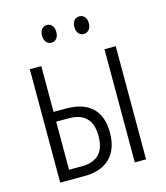

<svg xmlns="http://www.w3.org/2000/svg" viewBox="-107 -789 754 872"><g transform="rotate(-15 270.0 -353.5)"><path d="M68 0V-533H122V-318H182Q261 -318 303 -278.5Q345 -239 345 -161Q345 -83 302.5 -41.5Q260 0 182 0ZM419 -1V-533H472V-1ZM122 -46H182Q291 -46 291 -160Q291 -272 181 -272H122ZM161 -666Q161 -685 170.5 -696Q180 -707 195 -707Q209 -707 218.5 -696Q228 -685 228 -666Q228 -645 218.5 -634.5Q209 -624 195 -624Q180 -624 170.5 -635Q161 -646 161 -666ZM313 -666Q313 -685 322.5 -696Q332 -707 347 -707Q361 -707 371 -696.5Q381 -686 381 -666Q381 -646 371 -635Q361 -624 347 -624Q332 -624 322.5 -635Q313 -646 313 -666Z"/></g></svg>

Font: Noto Sans ExtraCondensed Light
Style: Regular
Weight: 300
Width: 2
Designer: Monotype Design Team
Foundry: Monotype Imaging Inc.
Version: Version 2.013; ttfautohint (v1.8.4.7-5d5b)